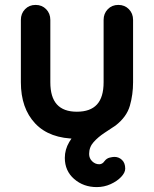

<svg xmlns="http://www.w3.org/2000/svg" viewBox="-20 -555 627 782"><path d="M374 207Q320 207 282 174Q244 141 244 88Q244 54 262 23.5Q280 -7 309 -32.5Q338 -58 372 -76Q406 -94 437 -103L318 10Q312 10 305.5 10Q299 10 293 10Q182 10 123.5 -52Q65 -114 65 -220V-474Q65 -500 82 -517.5Q99 -535 125 -535Q151 -535 168 -517.5Q185 -500 185 -474V-220Q185 -159 212 -129.5Q239 -100 293 -100Q348 -100 375 -129.5Q402 -159 402 -220V-474Q402 -500 419 -517.5Q436 -535 462 -535Q488 -535 505 -517.5Q522 -500 522 -474V-220Q522 -170 509 -124.5Q496 -79 451 -44Q430 -30 405 -13.5Q380 3 361.5 23.5Q343 44 343 72Q343 90 355.5 102Q368 114 384 114Q390 114 395.5 111Q401 108 405 102Q414 90 426.5 87Q439 84 446 84Q464 84 477 96.5Q490 109 490 132Q490 148 473.5 165.5Q457 183 430.5 195Q404 207 374 207Z"/></svg>

Font: Quicksand Variable Light
Style: Regular
Weight: 300
Designer: Andrew Paglinawan
Foundry: Andrew Paglinawan
Version: Version 3.004